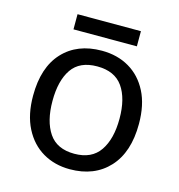

<svg xmlns="http://www.w3.org/2000/svg" viewBox="-103 -768 811 869"><g transform="rotate(15 302.5 -333.5)"><path d="M551 -269Q551 -136 483.5 -63Q416 10 301 10Q230 10 174.5 -22.5Q119 -55 87 -117.5Q55 -180 55 -269Q55 -402 122 -474Q189 -546 304 -546Q377 -546 432.5 -513.5Q488 -481 519.5 -419.5Q551 -358 551 -269ZM146 -269Q146 -174 183.5 -118.5Q221 -63 303 -63Q384 -63 422 -118.5Q460 -174 460 -269Q460 -364 422 -418Q384 -472 302 -472Q220 -472 183 -418Q146 -364 146 -269ZM451 -677V-606H154V-677Z"/></g></svg>

Font: Noto Sans Zanabazar Square
Style: Regular
Weight: 400
Version: Version 2.005; ttfautohint (v1.8.4.7-5d5b)